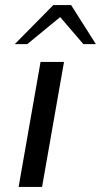

<svg xmlns="http://www.w3.org/2000/svg" viewBox="-20 -733 396 753"><path d="M139 -490H231L145 0H53ZM189 -713H259L356 -560H307L216 -666L87 -560H38Z"/></svg>

Font: Fahkwang
Style: Italic
Weight: 400
Italic angle: -10°
Version: Version 1.000; ttfautohint (v1.6)